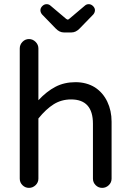

<svg xmlns="http://www.w3.org/2000/svg" viewBox="-20 -909 635 935"><path d="M251 -770.5 184.6 -838.9Q176.8 -848.6 176.8 -859.4Q176.8 -870.1 186 -879.4Q195.3 -888.7 207 -888.7Q217.8 -888.7 225.6 -881.8L301.8 -817.4Q307.6 -813.5 309.6 -813.5Q313.5 -813.5 317.4 -817.4L393.6 -881.8Q401.4 -888.7 412.1 -888.7Q423.8 -888.7 433.1 -879.4Q442.4 -870.1 442.4 -859.4Q442.4 -848.6 434.6 -838.9L368.2 -770.5Q349.6 -751 328.1 -751H291Q269.5 -751 251 -770.5ZM76.2 -39.1V-672.9Q76.2 -691.4 89.4 -705.1Q102.5 -718.8 121.1 -718.8Q139.6 -718.8 153.3 -705.1Q167 -691.4 167 -672.9V-420.9Q207 -463.9 250 -486.3Q293 -508.8 347.7 -508.8Q401.4 -508.8 442.4 -483.4Q481.4 -458 502.4 -414.1Q523.4 -370.1 523.4 -316.4V-39.1Q523.4 -20.5 509.8 -7.3Q496.1 5.9 477.5 5.9Q459 5.9 445.8 -7.3Q432.6 -20.5 432.6 -39.1V-306.6Q432.6 -424.8 326.2 -424.8Q279.3 -424.8 241.7 -401.4Q204.1 -377.9 167 -332V-39.1Q167 -20.5 153.3 -7.3Q139.6 5.9 121.1 5.9Q102.5 5.9 89.4 -7.3Q76.2 -20.5 76.2 -39.1Z"/></svg>

Font: jf-openhuninn-1.1
Style: Regular
Weight: 400
Designer: [Kosugi Maru]
      Designed by Motoya company      

      [Varela Round]
      Joe Prince(Latin component); Avraham Co
Foundry: justfont CO.,LTD.
Version: 1.1